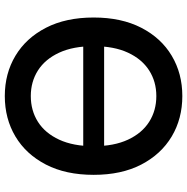

<svg xmlns="http://www.w3.org/2000/svg" viewBox="-10 -768 787 808"><g transform="rotate(-90 384.0 -363.5)"><path d="M628.4 -407.2V-319.3H142.6V-407.2ZM384.3 9.8Q289.1 9.8 214.1 -34.9Q139.2 -79.6 95.9 -163.1Q52.7 -246.6 52.7 -363.3Q52.7 -480.5 95.9 -564.2Q139.2 -647.9 214.1 -692.6Q289.1 -737.3 384.3 -737.3Q479 -737.3 553.7 -692.6Q628.4 -647.9 671.6 -564.2Q714.8 -480.5 714.8 -363.3Q714.8 -246.6 671.6 -162.8Q628.4 -79.1 553.7 -34.7Q479 9.8 384.3 9.8ZM384.3 -99.6Q444.8 -99.6 492.2 -129.9Q539.6 -160.2 566.9 -219Q594.2 -277.8 594.2 -363.3Q594.2 -449.2 566.9 -508.3Q539.6 -567.4 492.2 -597.7Q444.8 -627.9 384.3 -627.9Q323.2 -627.9 275.6 -597.7Q228 -567.4 200.7 -508.3Q173.3 -449.2 173.3 -363.3Q173.3 -277.8 200.7 -219Q228 -160.2 275.6 -129.9Q323.2 -99.6 384.3 -99.6Z"/></g></svg>

Font: Inter Cardless
Style: Medium
Weight: 500
Designer: Rasmus Andersson
Foundry: rsms
Version: Version 4.001;git-9221beed3